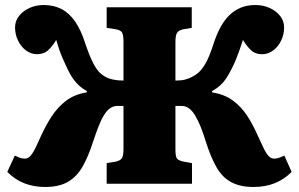

<svg xmlns="http://www.w3.org/2000/svg" viewBox="-20 -732 1191 765"><path d="M160 13Q115 13 77.5 -1.5Q40 -16 9 -47L39 -112Q49 -107 58.5 -103.5Q68 -100 78 -100Q87 -100 94 -104.5Q101 -109 108.5 -120Q116 -131 124.5 -149Q133 -167 145 -194Q163 -233 186 -268.5Q209 -304 242.5 -330Q276 -356 326 -364V-369Q308 -379 295 -391Q282 -403 271 -418.5Q260 -434 250 -455Q239 -478 230.5 -497.5Q222 -517 215.5 -536Q209 -555 204 -573Q190 -549 172.5 -532.5Q155 -516 127 -516Q105 -516 85 -530Q65 -544 52.5 -569Q40 -594 40 -623Q40 -648 55.5 -668Q71 -688 97 -700Q123 -712 154 -712Q194 -712 225 -696Q256 -680 279.5 -646Q303 -612 320 -558Q337 -508 351 -481Q365 -454 378.5 -441.5Q392 -429 410 -421Q421 -417 430.5 -415Q440 -413 450 -412Q460 -411 472 -411V-567Q472 -594 465.5 -603.5Q459 -613 438 -616L405 -621V-703H744V-621L709 -615Q691 -611 685 -600.5Q679 -590 679 -564V-411Q692 -411 701 -412Q710 -413 717.5 -415Q725 -417 733 -420Q752 -428 767.5 -440Q783 -452 798.5 -478.5Q814 -505 831 -558Q843 -595 858.5 -623.5Q874 -652 894 -671.5Q914 -691 939.5 -701.5Q965 -712 997 -712Q1029 -712 1055 -700Q1081 -688 1096.5 -668Q1112 -648 1112 -623Q1112 -594 1099.5 -569Q1087 -544 1067 -530Q1047 -516 1025 -516Q996 -516 978.5 -533.5Q961 -551 948 -573Q942 -555 935.5 -536Q929 -517 921 -497Q913 -477 901 -454Q891 -434 880.5 -418.5Q870 -403 856.5 -391Q843 -379 825 -369V-364Q875 -356 908.5 -331Q942 -306 965 -270.5Q988 -235 1006 -194Q1018 -169 1026 -151Q1034 -133 1041.5 -121.5Q1049 -110 1056.5 -105Q1064 -100 1073 -100Q1083 -100 1092.5 -103.5Q1102 -107 1113 -112L1142 -47Q1112 -17 1074.5 -2Q1037 13 991 13Q937 13 901.5 -6Q866 -25 843 -65Q820 -105 801 -165Q790 -201 779 -228Q768 -255 756.5 -273.5Q745 -292 732 -301Q719 -310 703 -310H679V-135Q679 -108 685.5 -100Q692 -92 712 -88L745 -82V0H405V-82L441 -88Q459 -92 465.5 -101.5Q472 -111 472 -139V-310H448Q432 -310 419 -301Q406 -292 394.5 -273.5Q383 -255 372.5 -228Q362 -201 350 -165Q332 -109 309.5 -69Q287 -29 251.5 -8Q216 13 160 13Z"/></svg>

Font: Literata 18pt ExtraBold
Style: Regular
Weight: 800
Designer: Latin by Veronika Burian and Jose Scaglione. Greek by Irene Vlachou. Cyrillic by Vera Evstafieva.
Foundry: TypeTogether
Version: Version 3.103;gftools[0.9.29]